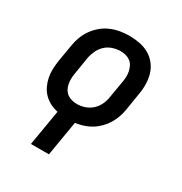

<svg xmlns="http://www.w3.org/2000/svg" viewBox="-173 -656 946 998"><g transform="rotate(30 300.0 -156.5)"><path d="M154 215 190 1Q165 -4 143 -15.5Q121 -27 104.5 -44Q88 -61 77.5 -83Q67 -105 62 -129.5Q57 -154 58 -180Q59 -206 63 -232L80 -332Q84 -359 94 -385.5Q104 -412 120.5 -435.5Q137 -459 160 -478Q183 -497 209.5 -508Q236 -519 263.5 -523.5Q291 -528 317 -528Q349 -528 379.5 -522Q410 -516 435.5 -501.5Q461 -487 479.5 -463.5Q498 -440 506.5 -411.5Q515 -383 515.5 -351.5Q516 -320 510 -288L494 -188Q490 -164 482 -141Q474 -118 461 -96.5Q448 -75 429.5 -56.5Q411 -38 389.5 -25Q368 -12 344 -4.5Q320 3 297 6L262 215ZM257 -84Q280 -84 303.5 -92Q327 -100 345.5 -117Q364 -134 374.5 -157Q385 -180 388 -203L405 -303Q408 -319 408.5 -335.5Q409 -352 405.5 -367.5Q402 -383 395 -396.5Q388 -410 376 -419Q364 -428 348.5 -432Q333 -436 317 -436Q294 -436 270 -428Q246 -420 228 -403Q210 -386 199.5 -363Q189 -340 185 -317L169 -217Q166 -201 165.5 -184.5Q165 -168 168 -152.5Q171 -137 178.5 -123.5Q186 -110 198 -101Q210 -92 225.5 -88Q241 -84 257 -84Z"/></g></svg>

Font: Iosevka Etoile Semibold
Style: Italic
Weight: 600
Italic angle: -9°
Designer: Belleve Invis
Foundry: Belleve Invis
Version: Version 22.1.2; ttfautohint (v1.8.4)